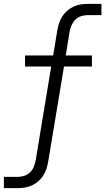

<svg xmlns="http://www.w3.org/2000/svg" viewBox="-60 -755 543 990"><path d="M-40 215V157H32Q48 157 65 151.5Q82 146 95 133.5Q108 121 114.5 104.5Q121 88 124 72L204 -412H69V-469H214L236 -601Q239 -619 245 -637Q251 -655 261.5 -671Q272 -687 287 -700Q302 -713 319.5 -721Q337 -729 355.5 -732Q374 -735 392 -735H463V-677H392Q375 -677 358 -671.5Q341 -666 328.5 -653.5Q316 -641 309 -624.5Q302 -608 299 -592L279 -469H414V-412H270L188 81Q185 99 179 117Q173 135 162.5 151Q152 167 137 180Q122 193 104.5 201Q87 209 68.5 212Q50 215 32 215Z"/></svg>

Font: Iosevka Etoile Light Oblique
Style: Regular
Weight: 300
Italic angle: -9°
Designer: Belleve Invis
Foundry: Belleve Invis
Version: Version 15.5.2; ttfautohint (v1.8.4)